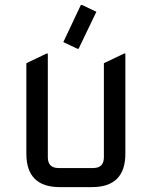

<svg xmlns="http://www.w3.org/2000/svg" viewBox="-20 -766 621 786"><path d="M224.6 0Q87.9 0 87.9 -136.7V-507.3L170.9 -546.9H175.8V-122.1Q175.8 -78.1 219.7 -78.1H361.3Q405.3 -78.1 405.3 -122.1V-507.3L488.3 -546.9H493.2V-136.7Q493.2 0 356.4 0ZM315.9 -745.6 374.5 -717.8 301.8 -566.4H296.9L239.3 -593.8L311 -745.6Z"/></svg>

Font: Nova Square
Style: Book
Weight: 400
Designer: Wojciech Kalinowski "wmk69" (wmk69@o2.pl)
Foundry: Wojciech Kalinowski "wmk69" (wmk69@o2.pl)
Version: Version 3.1.0; 2021-05-23